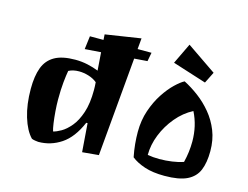

<svg xmlns="http://www.w3.org/2000/svg" viewBox="-104 -925 1447 1120"><g transform="rotate(15 619.5 -364.5)"><path d="M205 23Q199 23 185 20.5Q171 18 165 15Q128 -23 105.5 -97Q83 -171 83 -265Q83 -342 102 -393Q121 -444 166.5 -470Q212 -496 291 -496Q330 -496 366 -488Q402 -480 432 -468L424 -577L327 -570L337 -650H419L417 -683L631 -716L625 -650H709L699 -597L620 -591L567 6L468 15L455 -157H447Q406 -61 343 -19Q280 23 205 23ZM273 -58Q292 -62 320 -78Q348 -94 376 -127.5Q404 -161 422.5 -216.5Q441 -272 441 -353Q441 -364 440.5 -376Q440 -388 439 -400Q417 -418 387.5 -427Q358 -436 330 -436Q293 -436 267 -422Q262 -395 257.5 -351Q253 -307 253 -246Q253 -213 256 -174.5Q259 -136 263.5 -104.5Q268 -73 273 -58Z M967 24Q896 24 846.5 7.5Q797 -9 766 -34Q758 -74 754.5 -111.5Q751 -149 751 -184Q751 -254 771.5 -314Q792 -374 822.5 -420.5Q853 -467 885 -497.5Q917 -528 939 -539Q984 -516 1028 -483Q1072 -450 1108.5 -406Q1145 -362 1167 -307Q1189 -252 1189 -184Q1189 -115 1170 -69Q1151 -23 1103 0.5Q1055 24 967 24ZM913 -63Q951 -63 989.5 -68.5Q1028 -74 1057 -84Q1065 -116 1069 -148Q1073 -180 1073 -211Q1073 -306 1033 -385Q977 -356 934 -304.5Q891 -253 866.5 -191.5Q842 -130 842 -69Q874 -63 913 -63ZM1055 -563 851 -628 911 -753 1089 -631Z"/></g></svg>

Font: Joti One
Style: Regular
Weight: 400
Designer: Eduardo Rodriguez Tunni
Foundry: Eduardo Rodriguez Tunni
Version: Version 1.002; ttfautohint (v1.8.4.7-5d5b);gftools[0.9.24]